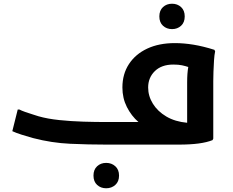

<svg xmlns="http://www.w3.org/2000/svg" viewBox="-20 -775 1250 1029"><path d="M550 0Q454 0 355.5 -4.5Q257 -9 157 -35Q128 -43 96.5 -53Q65 -63 46 -72L75 -188H84Q95 -182 115 -175Q135 -168 154.5 -162Q174 -156 186 -152Q235 -138 298 -131.5Q361 -125 426.5 -123Q492 -121 550 -121H722Q684 -154 660 -201.5Q636 -249 636 -306Q636 -378 671 -431.5Q706 -485 769 -514.5Q832 -544 917 -544Q965 -544 1017 -535.5Q1069 -527 1129 -508L1133 -500Q1129 -482 1127 -451.5Q1125 -421 1124 -390.5Q1123 -360 1123 -340V-32L1119 -24Q1089 -12 1044.5 -6Q1000 0 937 0ZM774 -306Q774 -260 799.5 -219Q825 -178 871.5 -150.5Q918 -123 983 -117V-334Q983 -359 984.5 -379Q986 -399 989 -416Q974 -421 955.5 -425Q937 -429 909 -429Q846 -429 810 -394Q774 -359 774 -306ZM902 -619Q873 -619 853.5 -637Q834 -655 834 -687Q834 -719 853.5 -737Q873 -755 902 -755Q931 -755 950.5 -737Q970 -719 970 -687Q970 -655 950.5 -637Q931 -619 902 -619ZM481 166Q481 134 500.5 116Q520 98 549 98Q578 98 598 116Q618 134 618 166Q618 198 598 216Q578 234 549 234Q520 234 500.5 216Q481 198 481 166Z"/></svg>

Font: Kufam SemiBold
Style: Regular
Weight: 600
Designer: Wael Morcos, Artur Schmal
Foundry: Original Type
Version: Version 1.300; ttfautohint (v1.8.3)